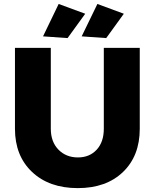

<svg xmlns="http://www.w3.org/2000/svg" viewBox="-20 -945 789 978"><path d="M278.8 -924.8 414.1 -875 324.2 -751 199.2 -759.8ZM476.1 -924.8 610.8 -875 521 -751 396 -759.8ZM238.8 -289.1Q238.8 -222.7 277.6 -182.9Q316.4 -143.1 377 -143.1Q436 -143.1 472.4 -182.4Q508.8 -221.7 508.8 -289.1V-701.2H691.9V-289.1Q691.9 -150.9 606.4 -68.8Q521 13.2 376 13.2Q230.5 13.2 143.3 -69.1Q56.2 -151.4 56.2 -289.1V-701.2H238.8Z"/></svg>

Font: Montserrat-Arabic
Style: Bold
Weight: 700
Designer: Mohamed Gaber
Foundry: Kief Type Foundry
Version: Version 5.008;PS 005.008;hotconv 1.0.88;makeotf.lib2.5.64775